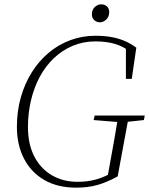

<svg xmlns="http://www.w3.org/2000/svg" viewBox="-20 -852 688 886"><path d="M58 -267Q58 -339 76 -402.5Q94 -466 126.5 -518Q159 -570 204 -608Q249 -646 304 -666.5Q359 -687 421 -687Q459 -687 491.5 -681.5Q524 -676 553 -664Q582 -652 609 -632L588 -488H561V-638L582 -612Q549 -638 510 -649.5Q471 -661 420 -661Q364 -661 315.5 -640.5Q267 -620 228.5 -583.5Q190 -547 163.5 -497.5Q137 -448 123 -389Q109 -330 109 -266Q109 -187 138 -130.5Q167 -74 219 -43.5Q271 -13 338 -13Q384 -13 422 -23.5Q460 -34 501 -57L476 -34L487 -95Q498 -152 507.5 -208.5Q517 -265 526 -319H575L523 -38Q474 -11 430 1.5Q386 14 331 14Q247 14 186 -20.5Q125 -55 91.5 -118.5Q58 -182 58 -267ZM412 -298 417 -319H648L644 -298L551 -288H535ZM441 -749Q426 -749 415 -759Q404 -769 404 -786Q404 -807 417.5 -819.5Q431 -832 447 -832Q463 -832 473.5 -822.5Q484 -813 484 -796Q484 -775 470.5 -762Q457 -749 441 -749Z"/></svg>

Font: Source Serif 4 36pt Light
Style: Italic
Weight: 300
Italic angle: -12°
Designer: Frank Grießhammer
Foundry: Adobe Systems Incorporated
Version: Version 4.004;hotconv 1.0.116;makeotfexe 2.5.65601